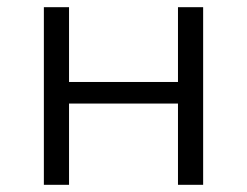

<svg xmlns="http://www.w3.org/2000/svg" viewBox="-20 -514 687 534"><path d="M102 0V-494H172V-286H475V-494H545V0H475V-226H172V0Z"/></svg>

Font: Nunito Sans 7pt Light
Style: Regular
Weight: 300
Designer: Vernon Adams
Foundry: Vernon Adams
Version: Version 3.101;gftools[0.9.27]